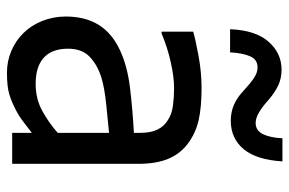

<svg xmlns="http://www.w3.org/2000/svg" viewBox="-160 -657 832 552"><g transform="rotate(90 256.0 -381.0)"><path d="M362 -131V-278.5Q330 -275.5 281.2 -270.5Q232.5 -265.5 203 -256.5Q166.5 -245 143.2 -222.8Q120 -200.5 120 -160.5Q120 -114.5 145.8 -91Q171.5 -67.5 221 -67.5Q263.5 -67.5 297.8 -86Q332 -104.5 362 -131ZM362 -56.5Q351 -48.5 332.5 -34Q314 -19.5 297 -11Q273.5 1.5 251.2 8.2Q229 15 189 15Q156 15 126.5 2.5Q97 -10 75 -32.5Q53 -54.5 40.2 -86.5Q27.5 -118.5 27.5 -154Q27.5 -209.5 51.2 -248.2Q75 -287 124.5 -310Q169.5 -331 230.5 -338.5Q291.5 -346 362 -350V-367Q362 -398.5 352.5 -417.8Q343 -437 325.5 -447.5Q308.5 -459 283.8 -462.2Q259 -465.5 233 -465.5Q202 -465.5 160 -456.2Q118 -447 76 -429.5H71V-520.5Q95.5 -527.5 141.8 -536Q188 -544.5 233.5 -544.5Q288.5 -544.5 325.8 -536Q363 -527.5 393 -505Q422.5 -483 436.8 -448.2Q451 -413.5 451 -363.5V0H362ZM444 -777Q439.5 -702.5 408.8 -665.5Q378 -628.5 327 -628.5Q302.5 -628.5 281.5 -637.5Q260.5 -646.5 240.5 -665.5Q219.5 -685 204.2 -695.2Q189 -705.5 174 -705.5Q151 -705.5 141.8 -684Q132.5 -662.5 130.5 -626.5H64Q67 -700 100 -737.2Q133 -774.5 180.5 -774.5Q204.5 -774.5 224.8 -765.2Q245 -756 266 -738Q286.5 -719.5 303 -709.8Q319.5 -700 333.5 -700Q355.5 -700 365.8 -721.2Q376 -742.5 377.5 -777Z"/></g></svg>

Font: Myanmar Ethnic
Style: Regular
Weight: 400
Designer: Khon Soe Zaw Thu
Foundry: PaOh Unicode khonsoezawthu@gmail.com and @hotmail.com
Version: Version 1.01 September 27, 2016